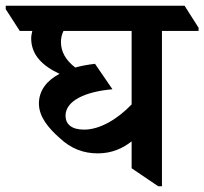

<svg xmlns="http://www.w3.org/2000/svg" viewBox="-72 -644 714 671"><path d="M270 -108C319 -108 358 -126 388 -150V-56L481 7H494V-536H622V-547L573 -624H-52V-612L-3 -536H41C39 -527 37 -519 37 -510C37 -451 78 -413 136 -386C92 -363 64 -328 64 -282C64 -235 99 -195 135 -163C176 -124 220 -108 270 -108ZM157 -240C157 -291 225 -324 321 -332L260 -421C235 -418 212 -414 191 -408C157 -434 141 -464 141 -497C141 -511 144 -524 150 -536H388V-279C337 -226 276 -191 222 -191C178 -191 157 -210 157 -240Z"/></svg>

Font: Noto Serif Devanagari SemiBold
Style: Regular
Weight: 600
Designer: Universal Thirst, Indian Type Foundry and the Monotype Design Team
Foundry: Monotype Imaging Inc.
Version: Version 2.004